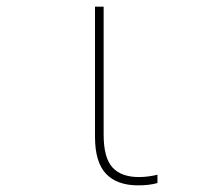

<svg xmlns="http://www.w3.org/2000/svg" viewBox="-20 -548 640 578"><path d="M396 10Q332 10 299 -25Q266 -60 266 -136V-528H292V-143Q292 -73 318.5 -44Q345 -15 398 -15Q413 -15 427.5 -17Q442 -19 454 -22V3Q430 10 396 10Z"/></svg>

Font: Noto Sans Mono Thin
Style: Regular
Weight: 100
Designer: Monotype Design Team
Foundry: Monotype Imaging Inc.
Version: Version 2.014